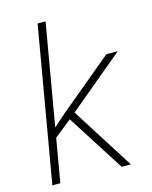

<svg xmlns="http://www.w3.org/2000/svg" viewBox="-113 -825 713 899"><g transform="rotate(-15 243.0 -375.0)"><path d="M195.8 -750 66.4 0H27.8L157.2 -750ZM486.3 -527.8 195.3 -284.7 90.8 -201.2 86.9 -237.3 176.8 -316.4 431.2 -527.8ZM363.8 0 178.7 -290 205.1 -320.3 408.2 0Z"/></g></svg>

Font: Roboto ExtraLight
Style: Italic
Weight: 250
Designer: Christian Robertson
Foundry: Google
Version: Version 3.009; 2024